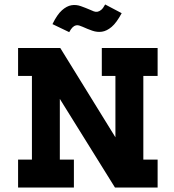

<svg xmlns="http://www.w3.org/2000/svg" viewBox="-20 -840 781 860"><path d="M497 -500H436V-625H686V-500H622V-125H686V0H495L248 -397V-125H311V0H61V-125H123V-500H61V-625H250L497 -225ZM451 -820 525 -781Q502 -738 480 -719.5Q458 -701 436.5 -698Q415 -695 393.5 -702.5Q372 -710 350 -720Q343 -723 335.5 -725.5Q328 -728 320.5 -726.5Q313 -725 305.5 -718Q298 -711 290 -696L215 -732Q236 -775 257.5 -794Q279 -813 300 -816.5Q321 -820 342 -812.5Q363 -805 384 -796Q392 -792 400.5 -789Q409 -786 417 -787.5Q425 -789 433.5 -796Q442 -803 451 -820Z"/></svg>

Font: Eyechart
Style: Regular
Weight: 400
Designer: Peter Wiegel
Foundry: Peter Wiegel
Version: Version 1.000